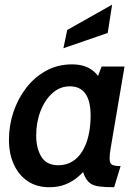

<svg xmlns="http://www.w3.org/2000/svg" viewBox="-20 -774 584 804"><path d="M186 10Q133.5 10 95.8 -15.5Q58 -41 37.8 -85.8Q17.5 -130.5 17.5 -188.5Q17.5 -248.5 36.2 -304.8Q55 -361 89.8 -406Q124.5 -451 173.2 -477.8Q222 -504.5 281.5 -504.5Q312 -504.5 335.8 -496.2Q359.5 -488 378.5 -469.8Q397.5 -451.5 411.5 -421L371.5 -405.5L405.5 -495.5H501.5L443 -151Q439 -127.5 439 -111.5Q439 -90 449.2 -84.2Q459.5 -78.5 485 -78.5L458 10Q419 10 395 6.8Q371 3.5 357 -7Q343 -17.5 333.5 -39Q324 -60.5 313.5 -97L348.5 -76.5Q330 -53.5 307 -33.8Q284 -14 254.5 -2Q225 10 186 10ZM224 -82Q257.5 -82 283 -97.8Q308.5 -113.5 325.5 -141.8Q342.5 -170 351 -208Q359.5 -246 359.5 -290Q359.5 -350.5 337.8 -381.5Q316 -412.5 272 -412.5Q231.5 -412.5 199.8 -384.2Q168 -356 149.8 -309Q131.5 -262 131.5 -206.5Q131.5 -152.5 153.5 -117.2Q175.5 -82 224 -82ZM245.5 -572 261.5 -648.5 449.5 -754.5 431 -636Z"/></svg>

Font: Cabin SemiCondensedSemiBold
Style: Italic
Weight: 600
Width: 4
Italic angle: -10°
Designer: Pablo Impallari
Foundry: Pablo Impallari. http://www.impallari.com Igino Marini. http://www.ikern.com
Version: Version 3.001